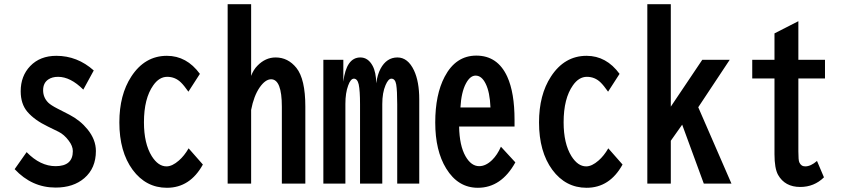

<svg xmlns="http://www.w3.org/2000/svg" viewBox="-20 -850 4040 915"><path d="M106.9 -125Q171.9 -58.1 245.1 -58.1Q327.1 -58.1 327.1 -129.9Q327.1 -154.3 307.1 -180.2Q285.6 -209 258.8 -222.2L208 -247.1Q145 -277.3 110.8 -316.9Q78.6 -354.5 78.6 -415Q78.6 -487.8 124 -535.2Q170.9 -584 248.5 -584Q348.6 -584 426.8 -514.2L377 -422.9Q315.9 -483.9 256.8 -483.9Q228.5 -483.9 210 -471.2Q185.5 -454.6 185.5 -419.9Q185.5 -385.3 210 -360.8Q222.7 -348.6 252.9 -333L311 -303.2Q362.3 -276.4 396.5 -234.4Q437 -185.1 437 -130.4Q437 -48.3 381.8 -1Q329.6 43.9 245.1 43.9Q131.8 43.9 49.8 -43.9Z M946.8 -65.9Q885.7 44.9 775.4 44.9Q675.8 44.9 612.3 -40.5Q548.8 -127 548.8 -266.6Q548.8 -397.9 605.5 -484.9Q669.9 -584 775.4 -584Q869.6 -584 932.6 -498L877.9 -413.1Q856.9 -442.9 842.3 -457Q814.9 -483.9 776.9 -483.9Q738.8 -483.9 710.4 -443.4Q666 -380.9 666 -267.1Q666 -166 703.1 -106Q733.9 -57.1 773.4 -57.1Q800.8 -57.1 832.5 -85Q857.9 -106.9 878.9 -143.1Z M1064.9 -830.1H1176.8V-488.3Q1187.5 -517.6 1207 -537.1Q1245.1 -576.2 1293.5 -576.2Q1352.5 -576.2 1392.6 -526.4Q1435.1 -473.1 1435.1 -342.3V24.9H1323.2V-341.3Q1323.2 -472.2 1272 -472.2Q1244.6 -472.2 1217.3 -433.1Q1189.5 -392.6 1176.8 -326.2V24.9H1064.9Z M1616.2 -564.9V-460.9Q1630.4 -576.2 1697.3 -576.2Q1734.4 -576.2 1755.9 -536.1Q1772.5 -504.9 1772.9 -453.1Q1778.8 -495.1 1793.5 -522.5Q1822.3 -576.2 1874 -576.2Q1923.8 -576.2 1953.1 -514.2Q1978 -460.9 1978 -376V24.9H1873V-353Q1873 -418 1868.2 -447.3Q1863.3 -475.1 1845.2 -475.1Q1830.6 -475.1 1817.4 -444.3Q1801.8 -408.2 1801.8 -354V24.9H1695.8V-353Q1695.8 -418 1689.5 -447.8Q1683.1 -475.1 1666.5 -475.1Q1650.9 -475.1 1639.2 -442.4Q1626 -407.2 1626 -355V24.9H1521V-564.9Z M2432.1 -247.1H2168Q2169.4 -156.2 2198.7 -105Q2225.6 -58.1 2263.7 -58.1Q2294.9 -58.1 2325.2 -87.4Q2350.1 -111.8 2367.2 -150.9L2436 -76.2Q2369.1 44.9 2257.3 44.9Q2162.6 44.9 2106.4 -46.9Q2054.2 -131.8 2054.2 -266.1Q2054.2 -399.4 2099.1 -484.4Q2151.9 -585 2250 -585Q2351.6 -585 2397.5 -484.4Q2432.1 -408.2 2432.1 -278.8ZM2317.4 -337.9Q2314.5 -411.1 2294.4 -451.2Q2275.4 -489.7 2246.6 -489.7Q2220.2 -489.7 2200.2 -451.7Q2178.2 -410.2 2174.3 -337.9Z M2946.8 -65.9Q2885.7 44.9 2775.4 44.9Q2675.8 44.9 2612.3 -40.5Q2548.8 -127 2548.8 -266.6Q2548.8 -397.9 2605.5 -484.9Q2669.9 -584 2775.4 -584Q2869.6 -584 2932.6 -498L2877.9 -413.1Q2856.9 -442.9 2842.3 -457Q2814.9 -483.9 2776.9 -483.9Q2738.8 -483.9 2710.4 -443.4Q2666 -380.9 2666 -267.1Q2666 -166 2703.1 -106Q2733.9 -57.1 2773.4 -57.1Q2800.8 -57.1 2832.5 -85Q2857.9 -106.9 2878.9 -143.1Z M3064.9 -830.1H3176.8V-341.8L3326.7 -564.9H3457.5L3307.6 -338.9L3465.8 24.9H3334L3231 -255.9L3176.8 -179.2V24.9H3064.9Z M3784.7 -749V-564.9H3911.6V-476.1H3784.7V-127.9Q3784.7 -86.4 3789.1 -76.7Q3797.4 -57.1 3817.4 -57.1Q3843.8 -57.1 3873.5 -83L3906.7 -4.9Q3859.9 41 3793.5 41Q3720.7 41 3688 -16.6Q3670.9 -47.4 3670.9 -115.2V-476.1H3564.9V-564.9H3670.9V-690.9Z"/></svg>

Font: BIZ UDGothic
Style: Bold
Weight: 700
Monospace: yes
Designer: TypeBank Co., Ltd.
Foundry: Morisawa Inc.
Version: Version 1.05